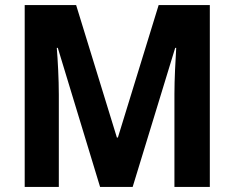

<svg xmlns="http://www.w3.org/2000/svg" viewBox="-20 -734 921 754"><path d="M373 0H501L668 -546H672C669 -496 665 -423 665 -365V0H804V-714H603L443 -194H439L279 -714H77V0H211V-362C211 -423 207 -497 203 -546H207Z"/></svg>

Font: Noto Sans Georgian SemiCondensed Bold
Style: Regular
Weight: 700
Width: 4
Designer: Monotype Design Team, Akaki Razmadze
Foundry: Google LLC
Version: Version 2.005